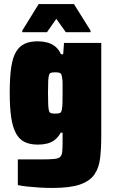

<svg xmlns="http://www.w3.org/2000/svg" viewBox="-20 -722 559 948"><path d="M239 206Q206 206 173.5 204Q141 202 114 199Q87 196 68 192V65Q88 65 108 65Q128 65 148 65Q168 65 188 65Q226 65 246.5 63Q267 61 276 53.5Q285 46 287 29Q289 12 289 -18V-67H280Q267 -44 250 -31Q233 -18 212 -13Q191 -8 167 -8Q129 -8 102.5 -20.5Q76 -33 59.5 -62.5Q43 -92 35.5 -141Q28 -190 28 -264Q28 -341 35.5 -390.5Q43 -440 60 -467.5Q77 -495 103 -506.5Q129 -518 166 -518Q190 -518 212 -512.5Q234 -507 252 -493Q270 -479 281 -454H292L296 -510H480V-56Q480 9 474.5 57.5Q469 106 446.5 139Q424 172 375 189Q326 206 239 206ZM254 -161Q271 -161 277.5 -165Q284 -169 286 -185Q288 -195 288.5 -214.5Q289 -234 289 -263Q289 -291 289 -309Q289 -327 287 -336Q285 -356 278 -360.5Q271 -365 254 -365Q240 -365 232.5 -363Q225 -361 222 -351.5Q219 -342 218 -321Q217 -300 217 -263Q217 -226 218 -205Q219 -184 222 -174.5Q225 -165 232.5 -163Q240 -161 254 -161ZM90 -563V-571L171 -702H345L427 -571V-563H305L258 -629L212 -563Z"/></svg>

Font: Saira SemiCondensed Black
Style: Regular
Weight: 900
Width: 4
Designer: Hector Gatti with collaboration of the Omnibus-Type team
Foundry: Omnibus-Type
Version: Version 1.101